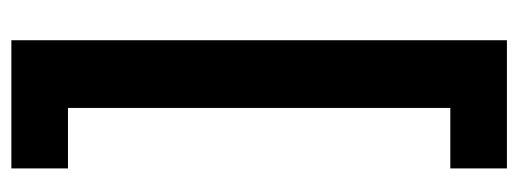

<svg xmlns="http://www.w3.org/2000/svg" viewBox="-314 -454 933 346"><g transform="rotate(90 153.0 -281.5)"><path d="M284 165V63H175V-626H284V-728H53V165Z"/></g></svg>

Font: Noto Sans Arabic UI XCn
Style: Bold
Weight: 700
Width: 2
Designer: Monotype Design Team, Nadine Chahine and Nizar Qandah
Foundry: Monotype Imaging Inc.
Version: Version 2.010